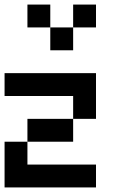

<svg xmlns="http://www.w3.org/2000/svg" viewBox="-20 -920 540 840"><path d="M0 -100V-300H100V-200H400V-100ZM0 -500V-600H400V-400H300V-500ZM100 -300V-400H300V-300ZM100 -800V-900H200V-800ZM200 -700V-800H300V-700ZM300 -800V-900H400V-800Z"/></svg>

Font: GalmuriMono9 Regular
Style: Regular
Weight: 400
Designer: Lee Minseo (quiple)
Version: Version 2.399;hotconv 1.1.1;makeotfexe 2.6.0 DEVELOPMENT